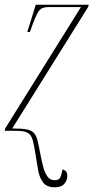

<svg xmlns="http://www.w3.org/2000/svg" viewBox="-22 -556 399 816"><path d="M210 240Q176 240 160.5 218.5Q145 197 140 167Q135 137 131 113Q124 65 117.5 41Q111 17 96 8.5Q81 0 46 0H-2L0 -10L322 -526H187Q168 -526 157 -521Q146 -516 137.5 -500.5Q129 -485 117 -453L105 -420H94L130 -536H355L353 -527L30 -10Q68 -10 89 -6.5Q110 -3 121 8Q132 19 137.5 41Q143 63 150 101Q155 127 161.5 152.5Q168 178 179.5 194Q191 210 210 210Q229 210 234.5 197.5Q240 185 244 164Q264 169 264 192Q264 210 251.5 225Q239 240 210 240Z"/></svg>

Font: Noto Serif Display ExtraCondensed Thin
Style: Italic
Weight: 100
Width: 2
Italic angle: -12°
Designer: Monotype Design Team
Foundry: Monotype Imaging Inc.
Version: Version 2.009